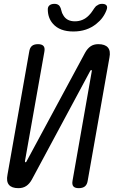

<svg xmlns="http://www.w3.org/2000/svg" viewBox="-20 -970 640 1000"><path d="M550 -670 437 -30Q434 -9 422.5 0.5Q411 10 390 10Q370 10 362 0.5Q354 -9 358 -30L458 -599Q459 -602 458 -603.5Q457 -605 455 -605Q453 -605 452 -604L449 -599L146 -35Q134 -13 117 -1.5Q100 10 76 10Q41 10 26.5 -7.5Q12 -25 19 -60L132 -700Q135 -721 146 -730.5Q157 -740 178 -740Q198 -740 206.5 -730.5Q215 -721 211 -700L110 -131Q110 -128 110.5 -126.5Q111 -125 113 -125Q115 -125 116.5 -126.5Q118 -128 119 -131L423 -695Q435 -717 451.5 -728.5Q468 -740 492 -740Q527 -740 542 -722.5Q557 -705 550 -670ZM229 -918Q228 -934 237.5 -942Q247 -950 264 -950Q273 -950 279.5 -947Q286 -944 290 -939Q297 -929 299.5 -915.5Q302 -902 310 -890Q328 -859 370 -859Q413 -859 443 -890Q455 -902 463 -915Q471 -928 480 -938Q487 -943 494 -946.5Q501 -950 511 -950Q528 -950 534.5 -942Q541 -934 535 -918Q519 -875 482 -846Q433 -806 362 -806Q291 -806 256 -846Q230 -875 229 -918Z"/></svg>

Font: Maple Mono NL Light
Style: Italic
Weight: 300
Italic angle: -10°
Monospace: yes
Designer: subframe7536
Version: Version 7.000